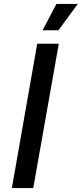

<svg xmlns="http://www.w3.org/2000/svg" viewBox="-20 -950 413 970"><path d="M40 0 168 -729H277L148 0ZM195 -797 265 -930H373L275 -797Z"/></svg>

Font: Hubot Sans Medium
Style: Italic
Weight: 500
Italic angle: -10°
Designer: Deni Anggara
Foundry: GitHub
Version: Version 1.001; ttfautohint (v1.8.4.7-5d5b);gftools[0.9.31]